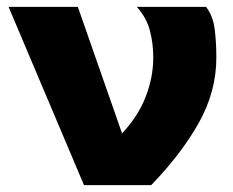

<svg xmlns="http://www.w3.org/2000/svg" viewBox="-20 -490 681 560"><path d="M5 -470H207L336 -101Q383 -151 405 -208Q427 -265 427 -322Q427 -364 417 -401.5Q407 -439 379 -470H581Q601 -444 606 -406Q611 -368 611 -322Q611 -223 560 -132Q509 -41 421 50H225Z"/></svg>

Font: OA Gothic ExtraBold
Style: Regular
Weight: 800
Designer: Choi Chi-young, Lee Jaesang, Lee Juhyun, Han Dohee
Foundry: DDUNGSANG CORP.
Version: Version 1.000;Build 20210203